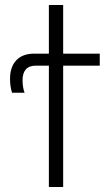

<svg xmlns="http://www.w3.org/2000/svg" viewBox="-20 -746 436 766"><path d="M175 -484H122Q96 -484 83 -469Q70 -454 70 -427Q70 -398 78 -376H28Q20 -402 20 -431Q20 -479 45 -505.5Q70 -532 117 -532H175V-726H232V-532H378V-484H232V0H175Z"/></svg>

Font: Noto Sans Display Light Narrow
Style: Regular
Weight: 300
Width: 4
Designer: Monotype Design team
Foundry: Monotype Imaging Inc.
Version: Version 1.000